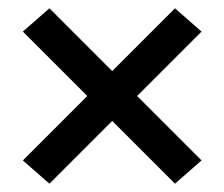

<svg xmlns="http://www.w3.org/2000/svg" viewBox="-20 -571 540 462"><path d="M99 -129 35 -185 190 -340 35 -495 99 -551 250 -400 401 -551 465 -495 310 -340 465 -185 401 -129 250 -280Z"/></svg>

Font: Iosevka Slab Medium
Style: Regular
Weight: 500
Monospace: yes
Designer: Belleve Invis
Foundry: Belleve Invis
Version: Version 11.1.1; ttfautohint (v1.8.3)